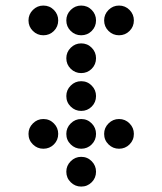

<svg xmlns="http://www.w3.org/2000/svg" viewBox="-20 -689 587 694"><path d="M136.7 -561.5Q114.7 -561.5 98.9 -577.1Q83 -592.8 83 -615.2Q83 -637.2 98.9 -653.1Q114.7 -668.9 136.7 -668.9Q159.2 -668.9 174.8 -653.1Q190.4 -637.2 190.4 -615.2Q190.4 -592.8 174.8 -577.1Q159.2 -561.5 136.7 -561.5ZM273.4 -561.5Q251.5 -561.5 235.6 -577.1Q219.7 -592.8 219.7 -615.2Q219.7 -637.2 235.6 -653.1Q251.5 -668.9 273.4 -668.9Q295.9 -668.9 311.5 -653.1Q327.1 -637.2 327.1 -615.2Q327.1 -592.8 311.5 -577.1Q295.9 -561.5 273.4 -561.5ZM410.2 -561.5Q388.2 -561.5 372.3 -577.1Q356.4 -592.8 356.4 -615.2Q356.4 -637.2 372.3 -653.1Q388.2 -668.9 410.2 -668.9Q432.6 -668.9 448.2 -653.1Q463.9 -637.2 463.9 -615.2Q463.9 -592.8 448.2 -577.1Q432.6 -561.5 410.2 -561.5ZM273.4 -424.8Q251.5 -424.8 235.6 -440.4Q219.7 -456.1 219.7 -478.5Q219.7 -500.5 235.6 -516.4Q251.5 -532.2 273.4 -532.2Q295.9 -532.2 311.5 -516.4Q327.1 -500.5 327.1 -478.5Q327.1 -456.1 311.5 -440.4Q295.9 -424.8 273.4 -424.8ZM273.4 -288.1Q251.5 -288.1 235.6 -303.7Q219.7 -319.3 219.7 -341.8Q219.7 -363.8 235.6 -379.6Q251.5 -395.5 273.4 -395.5Q295.9 -395.5 311.5 -379.6Q327.1 -363.8 327.1 -341.8Q327.1 -319.3 311.5 -303.7Q295.9 -288.1 273.4 -288.1ZM136.7 -151.4Q114.7 -151.4 98.9 -167Q83 -182.6 83 -205.1Q83 -227.1 98.9 -242.9Q114.7 -258.8 136.7 -258.8Q159.2 -258.8 174.8 -242.9Q190.4 -227.1 190.4 -205.1Q190.4 -182.6 174.8 -167Q159.2 -151.4 136.7 -151.4ZM273.4 -151.4Q251.5 -151.4 235.6 -167Q219.7 -182.6 219.7 -205.1Q219.7 -227.1 235.6 -242.9Q251.5 -258.8 273.4 -258.8Q295.9 -258.8 311.5 -242.9Q327.1 -227.1 327.1 -205.1Q327.1 -182.6 311.5 -167Q295.9 -151.4 273.4 -151.4ZM410.2 -151.4Q388.2 -151.4 372.3 -167Q356.4 -182.6 356.4 -205.1Q356.4 -227.1 372.3 -242.9Q388.2 -258.8 410.2 -258.8Q432.6 -258.8 448.2 -242.9Q463.9 -227.1 463.9 -205.1Q463.9 -182.6 448.2 -167Q432.6 -151.4 410.2 -151.4ZM273.4 -14.6Q251.5 -14.6 235.6 -30.3Q219.7 -45.9 219.7 -68.4Q219.7 -90.3 235.6 -106.2Q251.5 -122.1 273.4 -122.1Q295.9 -122.1 311.5 -106.2Q327.1 -90.3 327.1 -68.4Q327.1 -45.9 311.5 -30.3Q295.9 -14.6 273.4 -14.6Z"/></svg>

Font: DatDot
Style: Regular
Weight: 400
Designer: GGBot
Version: 1.00